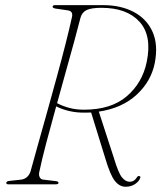

<svg xmlns="http://www.w3.org/2000/svg" viewBox="-20 -720 630 750"><path d="M527 -23.5Q523.5 -12 507.8 -1.2Q492 9.5 470.5 9.5Q447 9.5 428.8 -13.2Q410.5 -36 390.5 -104L336 -280.5Q324.5 -280 312.5 -280Q280 -279.5 250.8 -286.2Q221.5 -293 199.5 -304.5Q179 -230.5 161.2 -163.5Q143.5 -96.5 134 -50.5Q130.5 -37.5 134.8 -28.5Q139 -19.5 148 -18.5L197.5 -12.5Q208.5 -11.5 208.5 -6Q208.5 0 198 0H13Q4.5 0 4.5 -5.5Q4.5 -12.5 18.5 -13.5L60 -18Q88.5 -20.5 99 -49.5Q110.5 -92 127.5 -152.2Q144.5 -212.5 163.8 -281.5Q183 -350.5 202 -419.8Q221 -489 236.5 -550.2Q252 -611.5 261.5 -655Q265.5 -676.5 245 -679.5L197 -686.5Q185.5 -688.5 185.5 -694Q185.5 -700 196.5 -700H381.5Q452.5 -700 503 -673Q553.5 -646 576 -595.5Q598.5 -545 584.5 -473.5Q570 -401.5 513.2 -349.5Q456.5 -297.5 366 -284L425 -102.5Q442.5 -44 456.5 -27Q470.5 -10 486.5 -10Q504.5 -10 515 -27.5Q519 -34 525 -32Q531 -30 527 -23.5ZM294.5 -651Q284.5 -612 269.8 -557.8Q255 -503.5 237.5 -441.5Q220 -379.5 203 -317Q222.5 -306.5 249 -299Q275.5 -291.5 308 -291.5Q414 -291.5 475 -343.8Q536 -396 553 -477.5Q574.5 -580.5 525 -635Q475.5 -689.5 376 -689.5Q337.5 -689.5 319 -681Q300.5 -672.5 294.5 -651Z"/></svg>

Font: Fraunces 72pt S000 Thin
Style: Italic
Weight: 100
Italic angle: -16°
Version: Version 1.000; ttfautohint (v1.8.3)